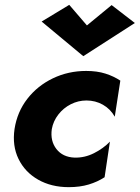

<svg xmlns="http://www.w3.org/2000/svg" viewBox="-20 -763 577 793"><path d="M194 -230Q200 -263 221 -290Q242 -317 272.5 -332.5Q303 -348 337 -348Q374 -348 405 -330.5Q436 -313 454 -281L477 -430Q450 -448 415.5 -459Q381 -470 336 -470Q262 -470 198.5 -439.5Q135 -409 93 -355Q51 -301 40 -230Q30 -161 56.5 -106.5Q83 -52 137.5 -21Q192 10 264 10Q310 10 346.5 -1Q383 -12 412 -31L434 -178Q407 -150 368.5 -130.5Q330 -111 288 -112Q239 -114 213 -147.5Q187 -181 194 -230ZM339 -658 266 -743 152 -674 324 -531 537 -668 441 -742Z"/></svg>

Font: Jost* 700 Bold Italic
Style: Bold Italic
Weight: 700
Italic angle: -10°
Version: Version 3.200; ttfautohint (v0.97) -l 8 -r 50 -G 200 -x 14 -